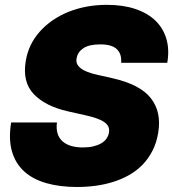

<svg xmlns="http://www.w3.org/2000/svg" viewBox="-20 -757 709 786"><path d="M25.6 -255.7H213.1Q206.7 -205.6 234.9 -179.5Q263.1 -153.4 319.6 -153.4Q343.8 -153.4 362.6 -158Q381.4 -162.6 394.9 -170.6Q408.4 -178.6 416.2 -190Q424 -201.3 426.1 -214.5Q428.3 -226.9 424.2 -237Q420.1 -247.2 408.6 -255.9Q397 -264.6 377.3 -271.8Q357.6 -279.1 328.1 -285.5L258.5 -301.1Q166.5 -321.7 118.6 -371.4Q71.4 -420.5 85.2 -505.7Q96.2 -575.3 142.8 -627.5Q165.8 -653.4 195.5 -673.8Q225.1 -694.2 259.9 -708.3Q294.7 -722.3 334.5 -729.8Q374.3 -737.2 417.6 -737.2Q483.7 -737.2 533.9 -720.3Q584.2 -703.5 616.3 -672.4Q648.4 -641.3 661.2 -597.7Q674 -554 664.8 -500H475.9Q479 -535.2 458.8 -555.2Q438.6 -575.3 390.6 -575.3Q344.8 -575.3 321.6 -559.8Q298.3 -544.4 294 -519.9Q282 -471.2 380.7 -450.3L437.5 -437.5Q553.6 -411.6 597.7 -354.8Q620 -326 627.3 -291.2Q634.6 -256.4 627.8 -214.5Q621.1 -172.9 604.4 -140.3Q587.7 -107.6 563.6 -82.7Q539.4 -57.9 508.7 -40.5Q478 -23.1 443.2 -12.3Q408.4 -1.4 370.9 3.6Q333.5 8.5 295.5 8.5Q224.8 8.5 169.6 -7.3Q114.3 -23.1 78.7 -55.6Q43 -88.1 28.8 -137.8Q14.6 -187.5 25.6 -255.7Z"/></svg>

Font: Inter P Black
Style: Italic
Weight: 900
Italic angle: -9.40001°
Designer: Rasmus Andersson
Foundry: rsms
Version: Version 3.018;git-588b23468